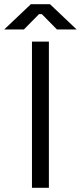

<svg xmlns="http://www.w3.org/2000/svg" viewBox="-72 -899 386 919"><path d="M81 0V-700H162V0ZM-51.8 -758 75.8 -879H167.2L294.8 -758H200.5L128.2 -831.5H114.8L42.5 -758Z"/></svg>

Font: Space 7353
Style: Regular
Weight: 400
Designer: Christine Claussen + Ruben Lyon  (Space 7353)
Version: Version 1.000;FEAKit 1.0